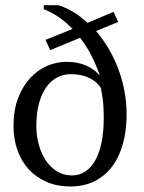

<svg xmlns="http://www.w3.org/2000/svg" viewBox="-20 -690 540 722"><path d="M150.9 -540 252.9 -581.1Q229.5 -605.5 202.1 -624.8Q174.8 -644 144.5 -655.3V-670.4H199.2Q227.1 -662.1 254.9 -645.5Q282.7 -628.9 309.1 -604L407.2 -645.5L424.3 -607.4L341.3 -573.2Q365.2 -545.4 386 -511.2Q406.7 -477.1 422.4 -437.3Q438 -397.5 447 -352.5Q456.1 -307.6 456.1 -258.3Q456.1 -200.2 442.6 -150.6Q429.2 -101.1 402.6 -65.2Q376 -29.3 336.4 -9Q296.9 11.2 244.1 11.2Q195.3 11.2 156 -5.6Q116.7 -22.5 88.9 -52.5Q61 -82.5 45.9 -124.5Q30.8 -166.5 30.8 -216.3Q30.8 -276.4 48.3 -321.8Q65.9 -367.2 94 -397.2Q122.1 -427.2 157.5 -442.4Q192.9 -457.5 229 -457.5Q252.4 -457.5 271.2 -453.6Q290 -449.7 305.2 -442.9Q320.3 -436 332.5 -426.8Q344.7 -417.5 355 -406.7Q343.8 -440.4 325.7 -477.1Q307.6 -513.7 281.2 -547.9L168.9 -501.5ZM116.7 -216.3Q116.7 -179.7 126 -146Q135.3 -112.3 152.3 -86.7Q169.4 -61 194.3 -45.7Q219.2 -30.3 250 -30.3Q278.8 -30.3 301.3 -45.4Q323.7 -60.5 339.1 -88.6Q354.5 -116.7 362.3 -156.2Q370.1 -195.8 370.1 -245.1Q370.1 -292.5 366 -320.1Q361.8 -347.7 359.4 -359.4Q345.7 -381.8 316.7 -396.5Q287.6 -411.1 246.1 -411.1Q218.8 -411.1 195.1 -398.9Q171.4 -386.7 154.1 -362.3Q136.7 -337.9 126.7 -301.5Q116.7 -265.1 116.7 -216.3Z"/></svg>

Font: PT Astra Serif
Style: Regular
Weight: 400
Designer: A.Korolkova, I. Chaeva
Foundry: ParaType Ltd
Version: Version 1.002